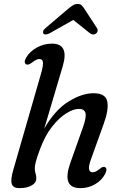

<svg xmlns="http://www.w3.org/2000/svg" viewBox="-20 -938 612 968"><path d="M509.5 -60Q493 -29 459.5 -9.2Q426 10.5 385.5 10.5Q336.5 10.5 324.5 -21.5Q312.5 -53.5 333.5 -113.5L399 -298.5Q416.5 -348.5 410.8 -368.8Q405 -389 377.5 -389Q350.5 -389 314 -366.5Q277.5 -344 241.5 -298Q205.5 -252 180 -181.5Q166.5 -144.5 161 -123.8Q155.5 -103 155.5 -88.5Q155.5 -75 159.2 -64Q163 -53 163 -38.5Q163 -16 139.2 -2.8Q115.5 10.5 77.5 10.5Q46 10.5 39.2 -11.2Q32.5 -33 48 -85L187.5 -569Q198.5 -608.5 196.5 -624.5Q194.5 -640.5 178 -640.5Q163.5 -640.5 140 -621.5Q122 -608.5 112.5 -613.5Q97 -622 112.5 -648.5Q130 -678.5 165.8 -698.2Q201.5 -718 242 -718Q330.5 -718 296 -603L203 -289.5Q257 -383.5 325 -425.8Q393 -468 451.5 -468Q512.5 -468 520.8 -426.5Q529 -385 503 -314L439 -136Q426 -100 429 -84.8Q432 -69.5 446.5 -69.5Q454.5 -69.5 463.2 -73.5Q472 -77.5 484 -87.5Q500 -101 510 -95Q523.5 -87 509.5 -60ZM231.5 -771Q209 -759 199.5 -768Q196 -772 197.5 -779.8Q199 -787.5 209 -796L323.5 -893.5Q337.5 -905 348 -911.5Q358.5 -918 371.5 -918Q384.5 -918 391.2 -911.5Q398 -905 405.5 -893.5L469 -796Q474 -787.5 471.5 -779.8Q469 -772 463 -768Q448.5 -759 432.5 -771L349.5 -837.5Z"/></svg>

Font: Fraunces 9pt S050
Style: Italic
Weight: 400
Italic angle: -16°
Version: Version 1.000; ttfautohint (v1.8.3)